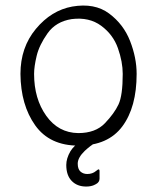

<svg xmlns="http://www.w3.org/2000/svg" viewBox="-20 -519 576 704"><path d="M268 15Q162 15 109 -59.5Q56 -134 55 -248Q55 -345 111.5 -413Q168 -481 245 -495Q327 -509 380 -469.5Q433 -430 457 -368.5Q481 -307 481 -248Q481 -126 428.5 -55.5Q376 15 268 15ZM267 -31Q330 -31 364.5 -67Q399 -103 414.5 -136Q430 -169 430 -248Q430 -292 412.5 -342Q395 -392 351 -424.5Q307 -457 243 -449Q185 -440 154.5 -397Q124 -354 114.5 -314.5Q105 -275 105 -248Q105 -157 149.5 -94.5Q194 -32 267 -31ZM296 165Q263 165 243 144.5Q223 124 223 86Q223 62 238 36Q250 16 274 1Q283 -7 297 -5H334Q342 -5 336 -1Q308 18 291 34Q265 59 265 81Q265 101 275 110Q285 119 300 119Q319 119 332 108Q334 106 336 105Q344 98 345 107V136Q345 149 332 156Q328 158 324 160Q312 165 296 165Z"/></svg>

Font: Vivano Light
Style: Regular
Weight: 300
Designer: Joe Prince, Josias Burgherr
Version: Version 2.064;September 19, 2022;FontCreator 14.0.0.2877 64-